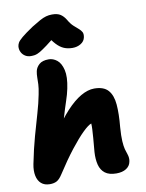

<svg xmlns="http://www.w3.org/2000/svg" viewBox="-108 -1106 910 1194"><g transform="rotate(-10 346.5 -509.5)"><path d="M110 6Q76 6 55.5 -12Q35 -30 28.5 -62Q22 -94 30 -135Q49 -230 70 -305Q91 -380 109 -441.5Q127 -503 137 -555Q145 -594 146 -618.5Q147 -643 147 -662Q147 -681 151 -701Q156 -724 176 -742Q196 -760 236 -760Q264 -760 288.5 -740.5Q313 -721 323.5 -677Q334 -633 319 -561Q312 -526 298 -485Q284 -444 266 -382.5Q248 -321 228 -224L206 -297Q257 -376 305 -428Q353 -480 398 -506Q443 -532 483 -532Q543 -532 571 -500.5Q599 -469 604 -410Q609 -351 601 -267Q597 -212 599 -179.5Q601 -147 606 -128Q611 -109 617 -93Q621 -82 622 -69.5Q623 -57 620 -45Q615 -19 591 -3.5Q567 12 529 12Q483 12 457.5 -7.5Q432 -27 423 -62Q414 -97 417 -143Q422 -197 424.5 -230.5Q427 -264 428 -284.5Q429 -305 428 -321Q409 -315 373.5 -280.5Q338 -246 291 -186Q244 -126 189 -41Q171 -13 153.5 -3.5Q136 6 110 6ZM132 -799Q112 -799 96.5 -808.5Q81 -818 72.5 -834Q64 -850 65 -870Q66 -882 72.5 -894Q79 -906 101.5 -925Q124 -944 173 -977Q205 -997 227 -1009Q249 -1021 267 -1026Q285 -1031 305 -1031Q339 -1031 358 -1018.5Q377 -1006 391 -983Q407 -955 424 -939.5Q441 -924 454 -913Q467 -902 473.5 -890Q480 -878 476 -857Q471 -832 448 -818Q425 -804 396 -804Q366 -804 342 -814Q318 -824 295.5 -848Q273 -872 247 -914L319 -912Q269 -870 238 -847Q207 -824 188.5 -813.5Q170 -803 157.5 -801Q145 -799 132 -799Z"/></g></svg>

Font: Shantell Sans ExtraBold
Style: Italic
Weight: 800
Italic angle: -11°
Designer: Stephen Nixon, Anya Danilova, Shantell Martin
Foundry: Arrow Type
Version: Version 1.011;[c5ecc13dd]